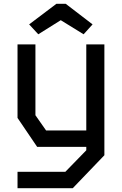

<svg xmlns="http://www.w3.org/2000/svg" viewBox="-20 -771 640 1008"><path d="M433 -538V-86H222L166 -166V-538H72V-152L175 0H433V18L323 131H72V217H362L528 44V-538ZM325 -751H276L133 -643L181 -591L299 -665L419 -591L466 -643Z"/></svg>

Font: Kode Mono Medium
Style: Regular
Weight: 500
Monospace: yes
Designer: Isa Ozler
Foundry: Kadena LLC
Version: Version 1.206;gftools[0.9.28]